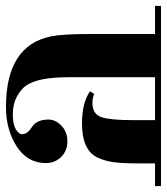

<svg xmlns="http://www.w3.org/2000/svg" viewBox="3 -622 560 644"><g transform="rotate(90 283.0 -300.0)"><path d="M585 -560V-540H509V-481Q509 -431 505 -401Q501 -371 488 -344Q462 -295 375 -295Q306 -295 267 -322L276 -336Q289 -330 306 -330Q344 -330 354 -360.5Q364 -391 364 -467V-540H220V-250Q220 -150 247 -109Q259 -91 284.5 -77Q310 -63 344 -63Q378 -63 394.5 -73Q411 -83 411 -94Q411 -105 403.5 -113.5Q396 -122 386.5 -127.5Q377 -133 369.5 -146.5Q362 -160 362 -183Q362 -206 382.5 -226Q403 -246 435 -246Q467 -246 487.5 -225Q508 -204 508 -174Q508 -112 452 -76Q396 -40 320 -40Q114 -40 83 -191Q75 -231 75 -322V-540H-19V-560Z"/></g></svg>

Font: Rozha One
Style: Regular
Weight: 400
Designer: Tim Donaldson, Indian Type Foundry
Foundry: Indian Type Foundry
Version: Version 1.300;PS 1.0;hotconv 1.0.78;makeotf.lib2.5.61930; tt